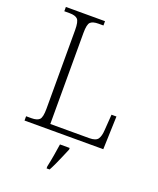

<svg xmlns="http://www.w3.org/2000/svg" viewBox="-168 -813 931 1134"><g transform="rotate(20 298.0 -246.5)"><path d="M46 0V-27H79Q115 -27 129.5 -41.5Q144 -56 144 -110V-604Q144 -658 129.5 -672.5Q115 -687 79 -687H46V-714H292V-687H261Q225 -687 210.5 -673Q196 -659 196 -605V-33H441Q482 -33 495 -52Q508 -71 510 -109L517 -208H548L541 0ZM265 208Q273 172 279.5 133.5Q286 95 291 61H352V71Q343 92 331.5 119.5Q320 147 307.5 174Q295 201 284 221H265Z"/></g></svg>

Font: Noto Serif Tibetan ExtraLight
Style: Regular
Weight: 200
Designer: Monotype Design Team
Foundry: Monotype Imaging Inc.
Version: Version 2.103; ttfautohint (v1.8.4.7-5d5b)